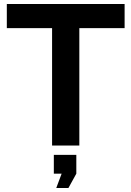

<svg xmlns="http://www.w3.org/2000/svg" viewBox="-20 -730 659 963"><path d="M605 -588.9H377.9V0H241.2V-588.9H14.2V-710H605ZM262.2 212.9 289.1 141.1H250V46.9H362.8V141.1L323.2 212.9Z"/></svg>

Font: Rawline
Style: Bold
Weight: 700
Designer: Matt McInerney, Pablo Impallari, Rodrigo Fuenzalida
Foundry: Matt McInerney, Pablo Impallari, Rodrigo Fuenzalida
Version: Version 4.020;PS 004.020;hotconv 1.0.88;makeotf.lib2.5.64775